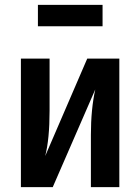

<svg xmlns="http://www.w3.org/2000/svg" viewBox="-20 -770 577 790"><path d="M402 -662H136V-750H402ZM471 -529V0H354V-215Q354 -321 372 -402L197 0H66V-529H184V-314Q184 -198 166 -128L339 -529Z"/></svg>

Font: Fira Sans Condensed Medium
Style: Regular
Weight: 500
Width: 3
Designer: Carrois Corporate & Edenspiekermann AG
Foundry: Carrois Corporate GbR & Edenspiekermann AG
Version: Version 4.203;PS 004.203;hotconv 1.0.88;makeotf.lib2.5.64775